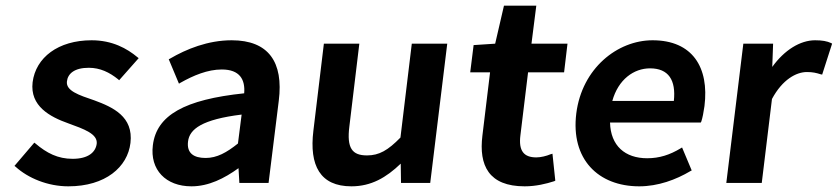

<svg xmlns="http://www.w3.org/2000/svg" viewBox="-20 -645 2954 677"><path d="M35 -57C79 -17 148 12 221 12C352 12 430 -56 440 -141C451 -234 378 -267 313 -291C257 -310 212 -325 216 -358C219 -385 242 -406 293 -406C333 -406 366 -390 397 -365L400 -362L469 -440L465 -443C428 -474 376 -503 303 -503C185 -503 106 -442 95 -355C85 -271 156 -233 221 -210C276 -190 325 -173 321 -138C317 -108 291 -85 236 -85C184 -85 145 -105 105 -139L101 -142L31 -60Z M655 12C716 12 771 -16 821 -52L824 0H927L963 -290C980 -426 927 -503 797 -503C713 -503 637 -472 579 -438L575 -436L611 -350L616 -353C662 -379 712 -400 762 -400C826 -400 845 -364 841 -316C631 -294 532 -239 519 -133C508 -46 565 12 655 12ZM832 -241 819 -139C779 -107 745 -88 705 -88C663 -88 638 -105 643 -146C648 -190 693 -224 832 -241Z M1219 12C1289 12 1342 -19 1393 -68L1394 0H1497L1557 -491H1432L1392 -160C1348 -115 1317 -97 1274 -97C1222 -97 1202 -122 1212 -200L1247 -491H1122L1085 -184C1070 -61 1109 12 1219 12Z M1830 12C1870 12 1906 3 1934 -6L1938 -8L1928 -103L1921 -101C1907 -95 1887 -90 1871 -90C1827 -90 1808 -113 1815 -168L1842 -390H1969L1981 -491H1854L1871 -625H1757L1726 -491L1650 -486L1638 -390H1708L1681 -167C1668 -62 1703 12 1830 12Z M2234 12C2300 12 2363 -11 2415 -42L2419 -44L2385 -125L2380 -122C2342 -99 2305 -87 2262 -87C2184 -87 2133 -131 2131 -213H2451L2453 -217C2457 -229 2461 -249 2464 -271C2481 -407 2422 -503 2281 -503C2157 -503 2032 -404 2012 -245C1992 -84 2089 12 2234 12ZM2272 -404C2337 -404 2364 -363 2356 -289H2139C2160 -365 2215 -404 2272 -404Z M2666 0 2702 -296C2739 -365 2788 -391 2825 -391C2846 -391 2858 -388 2874 -383L2879 -382L2914 -491L2911 -493C2896 -500 2879 -503 2854 -503C2802 -503 2746 -469 2703 -409L2706 -491H2601L2541 0Z"/></svg>

Font: Falling Sky
Style: MedObl
Weight: 500
Designer: Paul D. Hunt
Foundry: Adobe Systems Incorporated
Version: Version 1.02